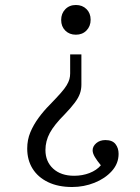

<svg xmlns="http://www.w3.org/2000/svg" viewBox="-20 -541 562 769"><path d="M306 -323V-202Q306 -183 300 -166Q294 -149 279 -129Q264 -109 239 -83Q197 -41 179.5 -8.5Q162 24 162 60Q162 106 193 134.5Q224 163 277 163Q310 163 338.5 152Q367 141 384 121Q369 103 360 88Q351 73 351 61Q351 45 365.5 32.5Q380 20 402 20Q430 20 442.5 36Q455 52 455 75Q455 114 428 144Q401 174 358.5 191Q316 208 269 208Q213 208 172.5 188.5Q132 169 110.5 134.5Q89 100 89 54Q89 19 101.5 -11Q114 -41 134.5 -69Q155 -97 180 -122Q207 -150 223 -168Q239 -186 247 -199.5Q255 -213 258 -224Q261 -235 261 -247V-323ZM284 -521Q310 -521 326.5 -504.5Q343 -488 343 -462Q343 -436 326.5 -419Q310 -402 284 -402Q258 -402 241.5 -418.5Q225 -435 225 -461Q225 -487 241.5 -504Q258 -521 284 -521Z"/></svg>

Font: Literata 18pt Light
Style: Regular
Weight: 300
Designer: Latin by Veronika Burian and Jose Scaglione. Greek by Irene Vlachou. Cyrillic by Vera Evstafieva.
Foundry: TypeTogether
Version: Version 3.103;gftools[0.9.29]